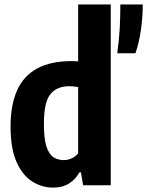

<svg xmlns="http://www.w3.org/2000/svg" viewBox="-20 -828 658 858"><path d="M217.4 10.4Q167.3 10.4 123.9 -17Q80.5 -44.5 53.8 -104.5Q27.2 -164.5 27.2 -262.5Q27.2 -358.7 56.3 -423.9Q85.4 -489.1 146 -522Q206.6 -555 300.7 -555Q307.8 -555 315.1 -554.6Q322.5 -554.3 329.2 -553.5V-808H474.9V0H351.5L341.5 -57.9H334.7Q318.8 -27.4 289.2 -8.5Q259.7 10.4 217.4 10.4ZM264.7 -112.5Q283.1 -112.5 300.6 -120.4Q318.2 -128.4 329.2 -143.3V-439.2Q320.6 -440.8 309.1 -441.7Q297.6 -442.7 289.1 -442.7Q234.1 -442.7 205.1 -407Q176.2 -371.4 176.2 -275.6Q176.2 -208.7 187.5 -173.5Q198.9 -138.3 218.8 -125.4Q238.8 -112.5 264.7 -112.5ZM503.9 -590Q512 -646.4 514.9 -698.7Q517.8 -751 517.8 -808H617.9Q617.9 -749 609.4 -692Q601 -635.1 585.2 -590Z"/></svg>

Font: Encode Sans Condensed Thin
Style: Regular
Weight: 100
Width: 3
Designer: Multiple Designers
Foundry: Impallari Type
Version: Version 3.002